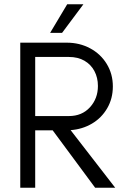

<svg xmlns="http://www.w3.org/2000/svg" viewBox="-20 -880 584 900"><path d="M75 -680H293Q353 -680 402.5 -653.5Q452 -627 480.5 -580Q509 -533 509 -475Q509 -418 482.5 -372.5Q456 -327 411 -300.5Q366 -274 311 -270L520 0H426L227 -269H145V0H75ZM439 -477Q439 -516 422.5 -547Q406 -578 375.5 -595.5Q345 -613 303 -613H145V-336H303Q364 -336 401.5 -377Q439 -418 439 -477ZM295 -860H371L271 -726H215Z"/></svg>

Font: Teachers[wght]
Style: Regular
Weight: 400
Designer: Alfredo Marco Pradil & Chank Diesel
Version: Version 1.000;Glyphs 3.1.2 (3151)